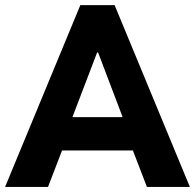

<svg xmlns="http://www.w3.org/2000/svg" viewBox="-25 -740 771 760"><path d="M293 -719.7H428.7L726.6 0H556.6L501 -144.5H220.7L165 0H-4.9ZM460.4 -276.4 363.3 -532.2H359.4L261.7 -276.4Z"/></svg>

Font: Reddit Sans Strawberry ExBold
Style: Regular
Weight: 800
Designer: Stephen Hutchings
Foundry: Reddit
Version: Version 1.013